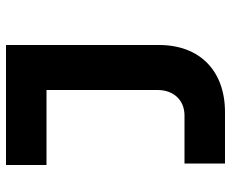

<svg xmlns="http://www.w3.org/2000/svg" viewBox="-85 -505 770 640"><g transform="rotate(-90 300.0 -185.0)"><path d="M75 180H246C384 180 470 96 470 -40V-550H70V-415H320V-45C320 9 286 45 235 45H75Z"/></g></svg>

Font: JetBrains Mono ExtraBold
Style: Regular
Weight: 800
Monospace: yes
Designer: Philipp Nurullin, Konstantin Bulenkov
Foundry: JetBrains
Version: Version 2.305